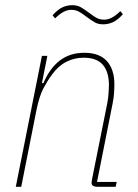

<svg xmlns="http://www.w3.org/2000/svg" viewBox="-20 -722 535 742"><path d="M41 0 142 -506H163L142 -401H148Q172 -458 211 -488Q250 -518 306 -518Q364 -518 393 -486Q422 -454 422 -396Q422 -379 420.5 -359.5Q419 -340 415 -321L355 -19H431L427 0H357Q347 0 340.5 -3.5Q334 -7 334 -15Q334 -21 336 -31L394 -320Q398 -340 399.5 -361Q401 -382 401 -393Q401 -444 377.5 -471.5Q354 -499 303 -499Q268 -499 237 -483.5Q206 -468 181 -434Q164 -411 148 -381Q132 -351 121 -297L62 0ZM379 -628Q360 -628 346.5 -635.5Q333 -643 313 -658Q295 -672 283 -678Q271 -684 255 -684Q226 -684 193 -651L183 -663Q204 -686 222 -694Q240 -702 259 -702Q278 -702 291.5 -694.5Q305 -687 325 -672Q343 -658 355 -652Q367 -646 383 -646Q412 -646 445 -679L455 -667Q434 -644 416 -636Q398 -628 379 -628Z"/></svg>

Font: IBM Plex Sans Cond Thin
Style: Italic
Weight: 100
Width: 3
Italic angle: -11°
Designer: Mike Abbink, Paul van der Laan, Pieter van Rosmalen
Foundry: Bold Monday
Version: Version 1.3